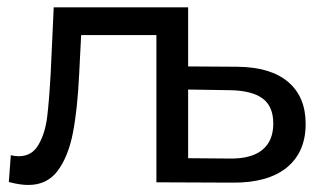

<svg xmlns="http://www.w3.org/2000/svg" viewBox="-20 -508 899 535"><path d="M504.2 -487.6H129.7L121.4 -307.3C118.4 -252.7 115 -210.7 111.3 -181.2C107.6 -151.8 99.7 -126.3 87.4 -104.9C75.1 -83.4 56.7 -72.7 32.2 -72.7C25.5 -72.7 18.1 -73.6 10.1 -75.4L4.6 -0.9C24.8 4.6 42.9 7.4 58.9 7.4C93.8 7.4 121.1 -5.8 140.8 -32.2C160.4 -58.6 174.5 -93.7 183.1 -137.5C191.7 -181.4 197.5 -236.1 200.6 -301.8L206.1 -410.3H415.8V0H504.2ZM782.9 -279.7C750.4 -307.3 703.2 -321.4 641.2 -322L504.2 -322.9V-487.6H415.8V0L627.4 0.9C693.1 1.5 743.5 -12.4 778.8 -40.9C814 -69.5 831.7 -110.1 831.7 -162.8C831.7 -213.1 815.4 -252.1 782.9 -279.7ZM710.7 -90.2C690.2 -73.6 659.9 -65.6 620.1 -66.2L504.2 -67.2V-258.5L620.1 -256.7C661.2 -256.1 691.7 -248.4 711.6 -233.7C731.6 -219 741.5 -195.7 741.5 -163.8C741.5 -131.3 731.2 -106.7 710.7 -90.2Z"/></svg>

Font: Montserrat Ace
Style: Regular
Weight: 500
Designer: Julieta Ulanovsky
Foundry: Julieta Ulanovsky
Version: Version 1